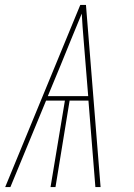

<svg xmlns="http://www.w3.org/2000/svg" viewBox="-20 -755 540 775"><path d="M1 0 304 -735H327L386 0H365L337 -349H261L204 0H184L242 -349H166L22 0ZM336 -367 326 -490Q322 -542 317.5 -594.5Q313 -647 310 -700Q288 -647 266.5 -594.5Q245 -542 224 -490L173 -367Z"/></svg>

Font: Iosevka SS04 Thin Oblique
Style: Regular
Weight: 100
Italic angle: -9°
Monospace: yes
Designer: Belleve Invis
Foundry: Belleve Invis
Version: Version 19.0.0; ttfautohint (v1.8.4)